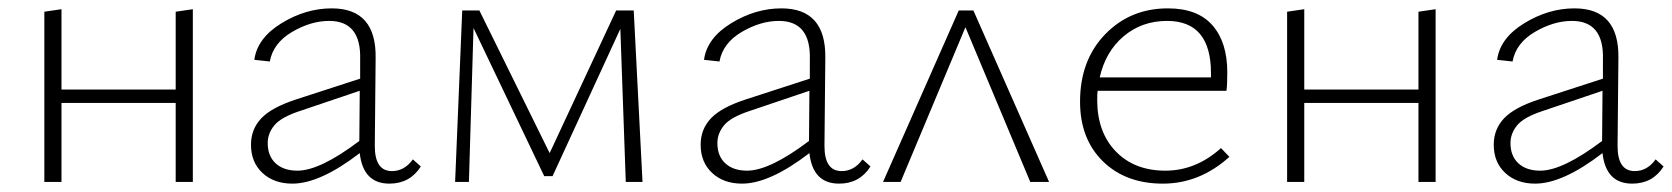

<svg xmlns="http://www.w3.org/2000/svg" viewBox="-20 -435 3997 459"><path d="M400 -407 441 -413V0H400V-189H127V0H86V-407L127 -413V-221H400Z M967 -54 986 -37Q960 4 911 4Q848 4 840 -69Q745 4 679 4Q635 4 607.5 -21.5Q580 -47 580 -89Q580 -126 604.5 -152Q629 -178 687 -197L841 -247V-292Q844 -385 767 -385Q723 -385 678 -358.5Q633 -332 625 -288L588 -292Q595 -344 653 -379.5Q711 -415 773 -415Q880 -415 878 -296L876 -86Q876 -26 917 -26Q947 -26 967 -54ZM620 -93Q620 -62 639 -44.5Q658 -27 691 -27Q745 -27 839 -98L840 -218L698 -170Q652 -155 636 -135.5Q620 -116 620 -93Z M1516 0H1476L1463 -366L1301 -14H1281L1112 -368L1101 0H1068L1085 -410H1126L1294 -69L1453 -410H1495Z M2042 -54 2061 -37Q2035 4 1986 4Q1923 4 1915 -69Q1820 4 1754 4Q1710 4 1682.5 -21.5Q1655 -47 1655 -89Q1655 -126 1679.5 -152Q1704 -178 1762 -197L1916 -247V-292Q1919 -385 1842 -385Q1798 -385 1753 -358.5Q1708 -332 1700 -288L1663 -292Q1670 -344 1728 -379.5Q1786 -415 1848 -415Q1955 -415 1953 -296L1951 -86Q1951 -26 1992 -26Q2022 -26 2042 -54ZM1695 -93Q1695 -62 1714 -44.5Q1733 -27 1766 -27Q1820 -27 1914 -98L1915 -218L1773 -170Q1727 -155 1711 -135.5Q1695 -116 1695 -93Z M2488 0H2443L2288 -370L2133 0H2091L2272 -410H2307Z M2899 -81 2919 -60Q2848 4 2760 4Q2671 4 2616.5 -49.5Q2562 -103 2562 -192Q2562 -291 2622 -353Q2682 -415 2772 -415Q2843 -415 2878.5 -374.5Q2914 -334 2914 -262Q2914 -231 2912 -218H2604Q2603 -211 2603 -196Q2603 -119 2647.5 -73Q2692 -27 2766 -27Q2839 -27 2899 -81ZM2770 -385Q2710 -385 2666.5 -348.5Q2623 -312 2609 -250H2875V-260Q2875 -385 2770 -385Z M3371 -407 3412 -413V0H3371V-189H3098V0H3057V-407L3098 -413V-221H3371Z M3938 -54 3957 -37Q3931 4 3882 4Q3819 4 3811 -69Q3716 4 3650 4Q3606 4 3578.5 -21.5Q3551 -47 3551 -89Q3551 -126 3575.5 -152Q3600 -178 3658 -197L3812 -247V-292Q3815 -385 3738 -385Q3694 -385 3649 -358.5Q3604 -332 3596 -288L3559 -292Q3566 -344 3624 -379.5Q3682 -415 3744 -415Q3851 -415 3849 -296L3847 -86Q3847 -26 3888 -26Q3918 -26 3938 -54ZM3591 -93Q3591 -62 3610 -44.5Q3629 -27 3662 -27Q3716 -27 3810 -98L3811 -218L3669 -170Q3623 -155 3607 -135.5Q3591 -116 3591 -93Z"/></svg>

Font: EauTestInfant Light
Style: Regular
Weight: 300
Designer: Christian Thalmann (Catharsis Fonts)
Version: Version 0.001;PS 000.001;hotconv 1.0.88;makeotf.lib2.5.64775